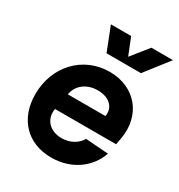

<svg xmlns="http://www.w3.org/2000/svg" viewBox="-176 -850 921 986"><g transform="rotate(30 285.0 -357.0)"><path d="M271 16C385 16 479 -47 514 -147L379 -157C357 -119 315 -97 267 -97C196 -97 152 -146 164 -210H526L533 -248C561 -399 465 -516 313 -516C156 -516 38 -392 38 -226C38 -79 130 16 271 16ZM406 -308H183C193 -366 242 -403 307 -403C375 -403 417 -363 406 -308ZM250 -590H454L563 -730H435L355 -630L315 -730H195Z"/></g></svg>

Font: Uncut Sans
Style: Bold Italic
Weight: 700
Italic angle: -11°
Designer: Kasper Nordkvist
Foundry: UNCUT.wtf
Version: Version 1.304;Glyphs 3.2 (3246)